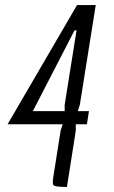

<svg xmlns="http://www.w3.org/2000/svg" viewBox="-20 -740 450 760"><path d="M243 0Q195 0 191 -8Q189 -12 189 -20Q189 -28 192 -46L220 -223L228 -248H10L285 -720H359L296 -325L288 -300H332L324 -248H280V-223L245 0ZM236 -300V-325L283 -620H275L110 -300Z"/></svg>

Font: Economica
Style: Italic
Weight: 400
Designer: Vicente Lamonaca
Foundry: Vicente Lamonaca
Version: Version 1.100